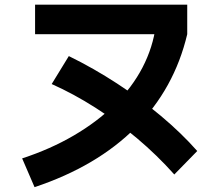

<svg xmlns="http://www.w3.org/2000/svg" viewBox="-20 -783 920 809"><path d="M73.3 -115.6Q192.2 -154.4 291.1 -212.2Q390 -270 463.3 -342.2Q536.7 -414.4 580.6 -498.9Q624.4 -583.3 636.7 -675.6L673.3 -638.9H127.8V-763.3H768.9V-638.9Q714.4 -408.9 551.7 -245.6Q388.9 -82.2 125.6 5.6ZM714.4 -47.8Q642.2 -128.9 557.8 -200Q473.3 -271.1 381.7 -329.4Q290 -387.8 197.8 -428.9L270 -546.7Q374.4 -495.6 473.3 -431.1Q572.2 -366.7 658.3 -294.4Q744.4 -222.2 811.1 -146.7Z"/></svg>

Font: Paperlogy 7 Bold
Style: Regular
Weight: 700
Designer: redesigned by Lee Juim, glyphs from Gmarket Sans & Montserrat
Foundry: PT&
Version: Version 1.001